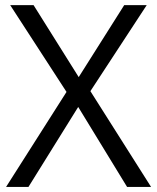

<svg xmlns="http://www.w3.org/2000/svg" viewBox="-20 -734 617 754"><path d="M573.2 0H479L287.1 -314L91.8 0H3.9L241.2 -373L20 -713.9H111.8L289.1 -431.2L467.8 -713.9H556.2L335 -376Z"/></svg>

Font: f05544669
Style: Regular
Weight: 400
Foundry: Ascender Corporation
Version: Version 1.10